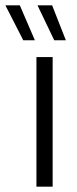

<svg xmlns="http://www.w3.org/2000/svg" viewBox="-64 -702 290 722"><path d="M73 0V-487.5H134V0ZM10.5 -682 67 -551V-550.5H23.5L-43.5 -681.5V-682ZM132 -682 183.5 -551V-550.5H140L77.5 -681V-682Z"/></svg>

Font: Anek Latin Light
Style: Regular
Weight: 300
Designer: Yesha Goshar
Foundry: Ek Type
Version: Version 1.003